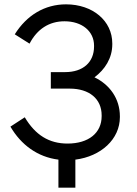

<svg xmlns="http://www.w3.org/2000/svg" viewBox="-20 -729 630 884"><path d="M249 135H327V6C445 -9 532 -88 532 -190V-193C532 -276 484 -340 415 -373C463 -409 497 -461 497 -525V-529C497 -633 407 -709 284 -709C186 -709 103 -659 48 -571L116 -528C151 -595 206 -631 277 -631C358 -631 413 -585 413 -519V-515C413 -442 362 -397 280 -397H214V-321H301C391 -321 448 -274 448 -198V-194C448 -117 388 -68 291 -68C206 -68 143 -107 94 -189L28 -146C77 -62 153 -6 249 6Z"/></svg>

Font: Fixel Text Regular
Style: Regular
Weight: 400
Width: 4
Designer: AlfaBravo + MacPaw
Foundry: Kyrylo Tkachov, Marchela Mozhyna, Serhii Makarenko, Maria Weinstein, Zakhar Kryvoshyya
Version: Version 1.211